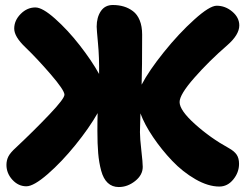

<svg xmlns="http://www.w3.org/2000/svg" viewBox="-20 -775 981 771"><path d="M85.9 -26.9Q53.7 -26.9 29.8 -53Q5.9 -79.1 5.9 -112.8Q5.9 -131.3 13.7 -146.7Q21.5 -162.1 44.9 -183.1Q119.1 -252.9 179.2 -316.2Q239.3 -379.4 238.8 -395Q238.3 -413.1 183.6 -476.6Q128.9 -540 81.1 -585.9Q37.1 -627.9 37.1 -660.2Q37.1 -692.9 63 -719Q88.9 -745.1 122.1 -745.1Q150.4 -745.1 200.9 -700.2Q251.5 -655.3 299.6 -593.8Q347.7 -532.2 377.9 -478Q378.9 -543.9 373.5 -600.8Q368.2 -657.7 368.2 -668Q368.2 -705.1 384.8 -730Q401.4 -754.9 433.1 -754.9Q456.5 -754.9 476.6 -749Q496.6 -743.2 513.9 -730.2Q531.2 -717.3 541 -693.4Q550.8 -669.4 550.8 -636.2Q550.8 -500.5 548.8 -440.9V-435.1Q578.1 -491.2 638.4 -566.2Q698.7 -641.1 760.3 -696.5Q821.8 -752 850.1 -752Q884.8 -752 912.8 -728.3Q940.9 -704.6 940.9 -672.9Q940.9 -635.3 892.1 -592.8Q819.3 -529.8 760.3 -462.6Q701.2 -395.5 701.2 -365.2Q701.2 -332 763.2 -276.4Q825.2 -220.7 898.9 -180.2Q920.9 -168 930.4 -153.8Q939.9 -139.6 939.9 -117.2Q939.9 -82.5 916.7 -54.2Q893.6 -25.9 860.8 -25.9Q815.9 -25.9 764.9 -55.2Q713.9 -84.5 671.4 -129.2Q628.9 -173.8 594.7 -224.4Q560.5 -274.9 543.9 -319.8Q542 -266.1 542 -244.1Q542 -219.7 547.6 -170.9Q553.2 -122.1 553.2 -105Q553.2 -72.3 522.7 -48.1Q492.2 -23.9 457 -23.9Q430.7 -23.9 412.8 -40.5Q395 -57.1 386.2 -89.8Q377.4 -122.6 374.3 -159.7Q371.1 -196.8 371.1 -249Q371.1 -294.9 372.1 -320.8Q337.9 -260.7 282.7 -192.6Q227.5 -124.5 171.4 -75.7Q115.2 -26.9 85.9 -26.9Z"/></svg>

Font: Shantell Sans Bouncy
Style: Regular
Weight: 800
Designer: Stephen Nixon, Anya Danilova, Shantell Martin
Foundry: Arrow Type
Version: Version 1.006;[9816181b4]